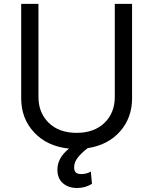

<svg xmlns="http://www.w3.org/2000/svg" viewBox="-20 -747 781 979"><path d="M565.3 -727.3H653.4V-245.7Q653.4 -146.3 592.2 -76.9Q530.9 -7.5 426.8 8.5Q394.2 33.7 376.1 57.2Q358 80.6 358 106.5Q358 123.6 366.3 132.1Q374.6 140.6 394.9 140.6Q420.8 140.6 443.2 127.8L448.9 190.3Q415.5 211.6 373.6 211.6Q328.5 211.6 300.6 187.1Q272.7 162.6 272.7 117.9Q272.7 58.2 331.7 10.7Q220.9 -0.7 154.5 -71.4Q88.1 -142 88.1 -245.7V-727.3H176.1V-252.8Q176.1 -171.5 228.7 -120.6Q281.2 -69.6 370.7 -69.6Q460.2 -69.6 512.8 -120.6Q565.3 -171.5 565.3 -252.8Z"/></svg>

Font: TID UI
Style: Regular
Weight: 400
Designer: The TID Project Authors
Foundry: Bakken & Bæck
Version: Version 1.001;hotconv 1.0.109;makeotfexe 2.5.65596